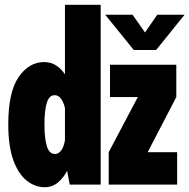

<svg xmlns="http://www.w3.org/2000/svg" viewBox="-20 -770 790 801"><path d="M166.5 11Q125.5 11 90.8 -17Q56 -45 35.2 -103Q14.5 -161 14.5 -251Q14.5 -386 57.8 -448.5Q101 -511 163.5 -511Q193 -511 214.5 -496.8Q236 -482.5 251 -460V-750H400V0H271L260 -57.5Q245 -28.5 221.8 -8.8Q198.5 11 166.5 11ZM419 -708.5H533L585 -634.5L636 -708.5H750L631.5 -561.5H538ZM433.5 0V-135L555 -365H439V-500H715.5V-365L596 -135H719V0ZM165.5 -251Q165.5 -191 175.8 -159.2Q186 -127.5 209 -127.5Q224.5 -127.5 235.8 -143.2Q247 -159 251 -185.5V-319.5Q245.5 -342.5 234.8 -357.8Q224 -373 208 -373Q185.5 -373 175.5 -341.8Q165.5 -310.5 165.5 -251Z"/></svg>

Font: Trispace SemiCondensed ExtraBold
Style: Regular
Weight: 800
Width: 4
Designer: Tyler Finck
Foundry: Etcetera Type Company
Version: Version 1.210; ttfautohint (v1.8.3)